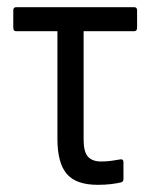

<svg xmlns="http://www.w3.org/2000/svg" viewBox="-20 -507 419 535"><path d="M252 8Q192 8 166 -22.5Q140 -53 140 -120V-420H25Q17 -420 17 -430V-478Q17 -487 25 -487H354Q362 -487 362 -478V-430Q362 -420 354 -420H213V-118Q213 -84 225 -70.5Q237 -57 262 -57Q277 -57 291 -59Q305 -61 316 -63Q324 -64 324 -55V-8Q324 -1 318 1Q306 4 289.5 6Q273 8 252 8Z"/></svg>

Font: Sofia Sans Cond
Style: Regular
Weight: 400
Width: 3
Designer: Botio Nikoltchev, Ani Petrova
Foundry: lettersoup
Version: Version 4.100; ttfautohint (v1.8.3)